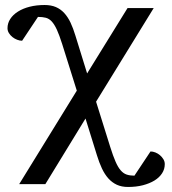

<svg xmlns="http://www.w3.org/2000/svg" viewBox="-20 -514 685 763"><path d="M634.8 138.2Q634.8 158.2 624 174.8Q613.3 191.4 593.8 203.4Q574.2 215.3 547.6 222.2Q521 229 488.8 229Q463.4 229 444.3 220.2Q425.3 211.4 410.6 195.1Q396 178.7 385 155.3Q374 131.8 365.2 103L319.8 -43L160.2 217.8H56.2L285.2 -153.8L227.1 -338.9Q215.8 -374.5 206.1 -395.8Q196.3 -417 185.8 -428.5Q175.3 -439.9 162.1 -443.4Q148.9 -446.8 130.9 -446.8L67.9 -352.1Q58.6 -352.1 48.3 -356Q38.1 -359.9 29.5 -366.7Q21 -373.5 15.4 -382.6Q9.8 -391.6 9.8 -401.9Q9.8 -421.9 20.8 -438.7Q31.7 -455.6 51.5 -468Q71.3 -480.5 98.1 -487.3Q125 -494.1 157.2 -494.1Q182.6 -494.1 201.7 -486.1Q220.7 -478 235.1 -462.4Q249.5 -446.8 260.3 -424.1Q271 -401.4 279.8 -372.1L326.2 -222.2L486.8 -481.9H590.8L361.8 -109.9L418 69.8Q429.2 105.5 439 127.9Q448.7 150.4 459.5 162.8Q470.2 175.3 483.4 179.7Q496.6 184.1 514.2 184.1L578.1 87.9Q587.4 87.9 597.4 91.8Q607.4 95.7 615.7 102.8Q624 109.9 629.4 118.9Q634.8 127.9 634.8 138.2Z"/></svg>

Font: Charis SIL Phon
Style: Regular
Weight: 400
Foundry: SIL International
Version: Version 5.000